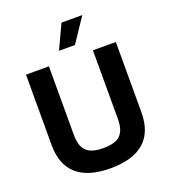

<svg xmlns="http://www.w3.org/2000/svg" viewBox="-169 -1080 1068 1211"><g transform="rotate(-20 364.5 -474.5)"><path d="M217 -727.3V-268.1Q217 -230.5 225 -203.3Q233 -176.1 250.7 -158.7Q268.5 -141.3 296.5 -133.2Q324.6 -125 364.7 -125Q404.8 -125 433.1 -133.2Q461.3 -141.3 478.9 -158.7Q496.4 -176.1 504.4 -203.3Q512.4 -230.5 512.4 -268.1V-727.3H666.2V-255Q666.2 -122.5 589.8 -56.1Q513.5 10.3 364.7 10.3Q215.2 10.3 139.2 -56.1Q63.2 -122.5 63.2 -255V-727.3ZM385.7 -959.2H525.6L417.3 -797.6H310.4Z"/></g></svg>

Font: Cannonade
Style: Bold
Weight: 700
Designer: Rasmus Andersson
Foundry: rsms
Version: Version 3.012;git-f93a4a705